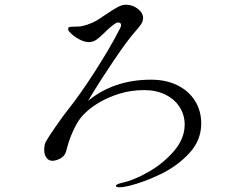

<svg xmlns="http://www.w3.org/2000/svg" viewBox="-20 -773 1040 812"><path d="M831 -251Q831 -179 780 -124.5Q729 -70 659.5 -36.5Q590 -3 526 13Q501 19 486 19Q470 19 470 13Q470 6 500 -1Q547 -11 609 -46.5Q671 -82 716 -134.5Q761 -187 761 -246Q761 -287 739.5 -320.5Q718 -354 679 -373Q640 -392 590 -392Q535 -392 486 -377Q437 -362 397 -338Q332 -299 304.5 -249.5Q277 -200 263 -146Q260 -132 257 -126Q251 -111 233.5 -102Q216 -93 201 -93Q186 -93 176.5 -106Q167 -119 167 -139Q167 -161 174 -174Q183 -191 216 -238.5Q249 -286 266 -307Q318 -372 381 -470Q444 -568 484 -646Q492 -660 492 -666Q492 -673 488 -675.5Q484 -678 480 -678Q474 -678 468 -674Q447 -660 421 -634Q401 -614 387 -604.5Q373 -595 355 -595Q337 -595 313.5 -607.5Q290 -620 273 -639Q268 -646 268 -649Q268 -656 272 -658Q276 -660 286 -660Q317 -660 329 -663Q347 -667 363 -674Q384 -682 405.5 -697Q427 -712 431 -714Q459 -733 477.5 -743Q496 -753 513 -753Q540 -753 562.5 -736Q585 -719 585 -697Q585 -683 577 -671Q569 -659 548 -635Q517 -600 459.5 -514.5Q402 -429 367 -371Q357 -353 352 -346Q461 -436 619 -436Q683 -436 731 -412Q779 -388 805 -346Q831 -304 831 -251Z"/></svg>

Font: Shippori Mincho
Style: Regular
Weight: 400
Designer: FONTDASU
Foundry: FONTDASU / Google Inc. / but / Adobe
Version: Version 3.110; ttfautohint (v1.8.3)